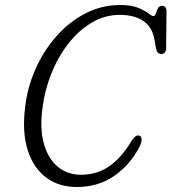

<svg xmlns="http://www.w3.org/2000/svg" viewBox="-20 -734 686 768"><path d="M539.5 -190.5Q546.5 -187 546.5 -175.2Q546.5 -163.5 538.5 -148Q502 -76 437.8 -31Q373.5 14 287.5 14Q214.5 14 164 -24.2Q113.5 -62.5 91 -133Q68.5 -203.5 80 -301Q88.5 -381 120.8 -455Q153 -529 204.2 -587.5Q255.5 -646 321 -680Q386.5 -714 461.5 -714Q505 -714 531.8 -703Q558.5 -692 573 -680.8Q587.5 -669.5 593.5 -669.5Q599.5 -669.5 603 -679.8Q606.5 -690 611.5 -700.2Q616.5 -710.5 627 -710.5Q646 -710.5 646 -689L644.5 -541Q644 -518 624.5 -518Q609 -518 604 -540.5L597.5 -577.5Q588.5 -626.5 552.8 -650.5Q517 -674.5 459 -674.5Q399 -674.5 346.5 -643.2Q294 -612 252.8 -558.8Q211.5 -505.5 184.8 -438.2Q158 -371 149.5 -299Q139 -217.5 155.8 -158.2Q172.5 -99 211.2 -67Q250 -35 304 -35Q368.5 -35 417.8 -69.5Q467 -104 507.5 -172.5Q524.5 -198 539.5 -190.5Z"/></svg>

Font: Fraunces 144pt SuperSoft Light
Style: Italic
Weight: 300
Italic angle: -16°
Version: Version 1.000;[b76b70a41]